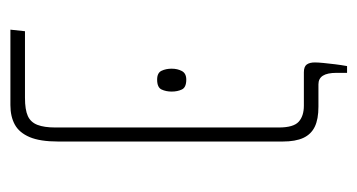

<svg xmlns="http://www.w3.org/2000/svg" viewBox="-179 -508 687 369"><g transform="rotate(90 164.5 -323.5)"><path d="M37 0 40 -28H168Q191 -28 203 -33.5Q215 -39 220 -52Q225 -65 225 -86V-516Q225 -544 214 -554Q203 -564 183 -564H119Q108 -564 104 -569.5Q100 -575 100 -585Q100 -591 101 -601.5Q102 -612 103.5 -624Q105 -636 107 -647H120V-627Q120 -609 125.5 -600.5Q131 -592 142 -592H185Q209 -592 223.5 -585Q238 -578 245 -563Q252 -548 252 -523V-92Q252 -57 243.5 -37Q235 -17 219.5 -8.5Q204 0 182 0ZM112 -310Q112 -321 116.5 -329.5Q121 -338 133 -338Q148 -338 152 -329.5Q156 -321 156 -310Q156 -299 152 -290.5Q148 -282 133 -282Q120 -282 116 -290.5Q112 -299 112 -310Z"/></g></svg>

Font: Noto Serif Hebrew Thin
Style: Regular
Weight: 250
Version: Version 2.003